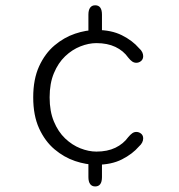

<svg xmlns="http://www.w3.org/2000/svg" viewBox="-20 -686 659 708"><path d="M331 1.5Q319 1.5 312.5 -7.2Q306 -16 306 -33V-82Q306 -99.5 312.5 -108.2Q319 -117 331 -117Q356 -117 356 -82V-33Q356 1.5 331 1.5ZM331 -540.5Q319 -540.5 312.5 -549.5Q306 -558.5 306 -575V-632Q306 -649 312.5 -657.8Q319 -666.5 331 -666.5Q356 -666.5 356 -632V-575Q356 -558.5 349.5 -549.5Q343 -540.5 331 -540.5ZM335.5 -78.5Q297.5 -78.5 256.8 -92.2Q216 -106 181 -135.5Q146 -165 124.2 -212.5Q102.5 -260 102.5 -327Q102.5 -394 124.2 -441.5Q146 -489 181 -518.5Q216 -548 256.8 -561.8Q297.5 -575.5 335.5 -575.5Q390.5 -575.5 429.5 -556Q468.5 -536.5 492.5 -508.5Q501 -501 504.5 -493.5Q508 -486 508 -479Q508 -467.5 500.2 -461Q492.5 -454.5 482.5 -454.5Q474.5 -454.5 467.5 -459.2Q460.5 -464 453 -473.5Q435 -499 405.5 -513Q376 -527 335.5 -527Q307 -527 276.5 -515Q246 -503 220.2 -478.5Q194.5 -454 178.8 -416.2Q163 -378.5 163 -327Q163 -275.5 178.8 -237.8Q194.5 -200 220.2 -175.5Q246 -151 276.5 -139Q307 -127 335.5 -127Q376 -127 405.5 -141.2Q435 -155.5 453 -180.5Q460.5 -189.5 467.5 -194.5Q474.5 -199.5 482.5 -199.5Q492.5 -199.5 500.2 -193.2Q508 -187 508 -175.5Q508 -168 504.2 -160.5Q500.5 -153 492.5 -146Q468.5 -118 429.5 -98.2Q390.5 -78.5 335.5 -78.5Z"/></svg>

Font: Sono ExtraLight Monospace Light
Style: Regular
Weight: 300
Version: Version 2.112